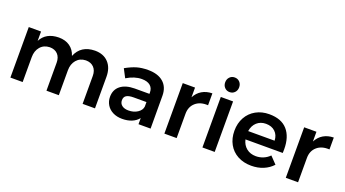

<svg xmlns="http://www.w3.org/2000/svg" viewBox="-57 -1335 3435 1911"><g transform="rotate(20 1660.0 -379.5)"><path d="M977 -334V0H846V-296Q846 -353 814.5 -385.5Q783 -418 729 -418Q667 -416 630.5 -373Q594 -330 594 -264V0H463V-296Q463 -353 432 -385.5Q401 -418 347 -418Q284 -416 247.5 -373Q211 -330 211 -264V0H81V-535H211V-436Q264 -538 399 -540Q469 -540 516.5 -506.5Q564 -473 583 -412Q634 -538 782 -540Q873 -540 925 -484.5Q977 -429 977 -334Z M1438 0V-65Q1410 -30 1366 -12Q1322 6 1265 6Q1209 6 1166.5 -15.5Q1124 -37 1101 -75Q1078 -113 1078 -160Q1078 -235 1131 -277.5Q1184 -320 1281 -321H1437V-335Q1437 -382 1406 -408Q1375 -434 1316 -434Q1240 -434 1157 -384L1110 -474Q1173 -509 1224.5 -524.5Q1276 -540 1345 -540Q1449 -540 1506.5 -490Q1564 -440 1565 -350L1566 0ZM1437 -186V-234H1302Q1250 -234 1225.5 -218.5Q1201 -203 1201 -168Q1201 -134 1226.5 -114Q1252 -94 1296 -94Q1352 -94 1392 -120.5Q1432 -147 1437 -186Z M2024 -540V-414Q1941 -419 1891.5 -375.5Q1842 -332 1842 -258V0H1712V-535H1842V-432Q1869 -484 1915.5 -511.5Q1962 -539 2024 -540Z M2115 -535H2245V0H2115ZM2254 -687Q2254 -654 2233 -632Q2212 -610 2180 -610Q2148 -610 2127 -632Q2106 -654 2106 -687Q2106 -721 2127 -743Q2148 -765 2180 -765Q2212 -765 2233 -743Q2254 -721 2254 -687Z M2886 -261Q2886 -235 2885 -222H2490Q2503 -165 2543.5 -132.5Q2584 -100 2643 -100Q2684 -100 2721.5 -115.5Q2759 -131 2787 -160L2857 -87Q2817 -43 2759.5 -19Q2702 5 2632 5Q2550 5 2487.5 -29Q2425 -63 2391 -124.5Q2357 -186 2357 -266Q2357 -346 2391.5 -408Q2426 -470 2488 -504.5Q2550 -539 2629 -539Q2757 -539 2821.5 -466Q2886 -393 2886 -261ZM2767 -309Q2765 -368 2728 -403Q2691 -438 2630 -438Q2573 -438 2534.5 -403.5Q2496 -369 2487 -309Z M3310 -540V-414Q3227 -419 3177.5 -375.5Q3128 -332 3128 -258V0H2998V-535H3128V-432Q3155 -484 3201.5 -511.5Q3248 -539 3310 -540Z"/></g></svg>

Font: Montserrat arm2 Medium
Style: Regular
Weight: 500
Designer: Julieta Ulanovsky
Foundry: Julieta Ulanovsky
Version: Version 6.000